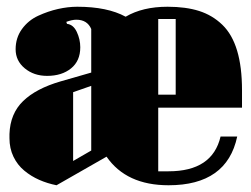

<svg xmlns="http://www.w3.org/2000/svg" viewBox="-20 -532 737 564"><path d="M690.9 -215.8H444.8V-28.8H475.1Q604 -28.8 627.9 -130.9H676.8Q646.5 12.2 475.1 12.2Q351.1 12.2 293 -71.8L146 12.2Q119.1 6.8 95.2 -3.7Q71.3 -14.2 51.3 -30.8Q31.2 -47.4 19.5 -71.8Q7.8 -96.2 7.8 -126V-138.2Q9.8 -198.2 47.9 -235.1Q85.9 -272 158.2 -293L248 -318.8V-446.8Q236.3 -474.1 204.1 -474.1Q191.9 -474.1 174.8 -467.8L176.8 -461.9Q195.3 -460 205.6 -438.2Q215.8 -416.5 215.8 -393.1Q215.8 -353 188.7 -331.1Q161.6 -309.1 118.2 -309.1Q79.6 -309.1 52.7 -331.3Q25.9 -353.5 25.9 -387.2Q25.9 -420.9 44.4 -446.5Q63 -472.2 92 -485.6Q121.1 -499 150.4 -505.6Q179.7 -512.2 207 -512.2Q295.4 -512.2 349.1 -482.9Q398.9 -512.2 472.2 -512.2Q525.9 -512.2 564.9 -499.8Q604 -487.3 633.1 -459.2Q662.1 -431.2 676.5 -383.3Q690.9 -335.4 690.9 -267.1ZM444.8 -476.1V-253.9H496.1V-476.1ZM194.8 -261.2V-59.1L248 -89.8V-279.8Z"/></svg>

Font: Lletraferida
Style: Heavy
Weight: 900
Designer: Josep Patau Bellart
Foundry: Josep Patau Bellart
Version: Version 1.000